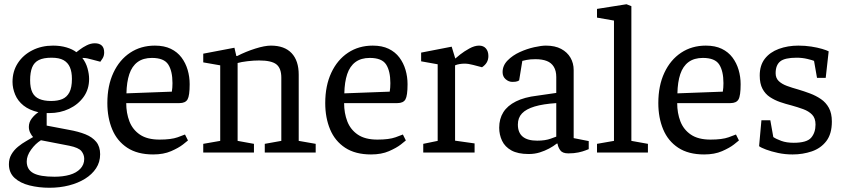

<svg xmlns="http://www.w3.org/2000/svg" viewBox="-20 -719 3988 905"><path d="M213 166Q163 166 119 155Q75 144 48.5 119.5Q22 95 22 55Q22 29 34 8.5Q46 -12 65 -27.5Q84 -43 103.5 -54Q123 -65 136 -73Q129 -80 122.5 -93Q116 -106 116 -121Q116 -143 130 -161Q144 -179 161 -190Q118 -200 91 -221.5Q64 -243 51.5 -273Q39 -303 39 -333Q39 -383 64 -421.5Q89 -460 132.5 -482Q176 -504 230 -504Q265 -504 293.5 -495.5Q322 -487 340 -473Q343 -475 356.5 -485.5Q370 -496 389 -505.5Q408 -515 427 -515Q448 -515 459.5 -504.5Q471 -494 471 -472Q471 -456 464 -444.5Q457 -433 453 -428L415 -438Q400 -442 391 -444Q382 -446 368 -446Q385 -424 392.5 -397Q400 -370 400 -347Q400 -298 374 -262Q348 -226 305.5 -206Q263 -186 213 -186H200V-127L305 -107Q350 -99 382.5 -86Q415 -73 433.5 -50.5Q452 -28 452 8Q452 45 433 74Q414 103 381 123.5Q348 144 305 155Q262 166 213 166ZM237 114Q277 114 308.5 105Q340 96 358.5 76.5Q377 57 377 30Q377 10 364 -6.5Q351 -23 307 -32L173 -58Q147 -42 126.5 -13.5Q106 15 106 42Q106 80 137 97Q168 114 237 114ZM221 -243Q252 -243 273.5 -252Q295 -261 307 -283.5Q319 -306 319 -347Q319 -380 309.5 -402Q300 -424 279.5 -435.5Q259 -447 223 -447Q185 -447 163 -436Q141 -425 131.5 -401.5Q122 -378 122 -341Q122 -305 132.5 -283.5Q143 -262 165.5 -252.5Q188 -243 221 -243Z M702 9Q628 9 580 -22.5Q532 -54 509 -109Q486 -164 486 -233Q486 -315 514.5 -376Q543 -437 593.5 -470.5Q644 -504 710 -504Q754 -504 785 -489Q816 -474 835.5 -448Q855 -422 864.5 -389.5Q874 -357 874 -322Q874 -268 864 -250.5Q854 -233 826 -233H575Q575 -186 590 -147Q605 -108 639.5 -84.5Q674 -61 732 -61Q787 -61 817.5 -72Q848 -83 852 -85L866 -57Q863 -54 842.5 -38Q822 -22 786.5 -6.5Q751 9 702 9ZM576 -279 790 -287Q793 -305 793 -327Q793 -384 773 -415Q753 -446 696 -446Q655 -446 628.5 -426.5Q602 -407 589.5 -369.5Q577 -332 576 -279Z M938 0V-41L1018 -55V-411L938 -425V-466L1085 -494L1094 -455H1098Q1139 -476 1183.5 -490Q1228 -504 1257 -504Q1321 -504 1354.5 -468.5Q1388 -433 1388 -367V-55L1468 -41V0H1228V-41L1306 -55V-353Q1306 -397 1283 -415.5Q1260 -434 1201 -434Q1176 -434 1146.5 -430.5Q1117 -427 1100 -422V-55L1177 -41V0Z M1729 9Q1655 9 1607 -22.5Q1559 -54 1536 -109Q1513 -164 1513 -233Q1513 -315 1541.5 -376Q1570 -437 1620.5 -470.5Q1671 -504 1737 -504Q1781 -504 1812 -489Q1843 -474 1862.5 -448Q1882 -422 1891.5 -389.5Q1901 -357 1901 -322Q1901 -268 1891 -250.5Q1881 -233 1853 -233H1602Q1602 -186 1617 -147Q1632 -108 1666.5 -84.5Q1701 -61 1759 -61Q1814 -61 1844.5 -72Q1875 -83 1879 -85L1893 -57Q1890 -54 1869.5 -38Q1849 -22 1813.5 -6.5Q1778 9 1729 9ZM1603 -279 1817 -287Q1820 -305 1820 -327Q1820 -384 1800 -415Q1780 -446 1723 -446Q1682 -446 1655.5 -426.5Q1629 -407 1616.5 -369.5Q1604 -332 1603 -279Z M1975 0V-41L2043 -55V-416L1965 -430V-471L2109 -499L2126 -443Q2131 -448 2149.5 -462.5Q2168 -477 2192.5 -490.5Q2217 -504 2238 -504Q2259 -504 2270.5 -490.5Q2282 -477 2282 -455Q2282 -438 2274.5 -425Q2267 -412 2252 -402L2210 -413Q2198 -416 2189 -417.5Q2180 -419 2169 -419Q2158 -419 2146 -417Q2134 -415 2125 -411V-56L2217 -43V0Z M2472 7Q2421 7 2390.5 -10Q2360 -27 2346.5 -55.5Q2333 -84 2333 -117Q2333 -159 2352.5 -190Q2372 -221 2412 -241Q2452 -261 2512 -268L2602 -281V-356Q2602 -385 2590.5 -404Q2579 -423 2557.5 -431.5Q2536 -440 2504 -440Q2479 -440 2462 -436.5Q2445 -433 2442 -432L2427 -340Q2426 -339 2419 -336Q2412 -333 2395 -333Q2378 -333 2363.5 -345.5Q2349 -358 2349 -379Q2349 -410 2372.5 -434Q2396 -458 2430 -473.5Q2464 -489 2498 -496.5Q2532 -504 2553 -504Q2596 -504 2625 -488.5Q2654 -473 2669 -447Q2684 -421 2684 -389V-68L2755 -54V-16Q2752 -15 2739.5 -10Q2727 -5 2706.5 -0.5Q2686 4 2659 4Q2631 4 2620.5 -11Q2610 -26 2608 -42H2604Q2589 -30 2568.5 -19Q2548 -8 2524 -0.5Q2500 7 2472 7ZM2512 -56Q2550 -56 2576 -65.5Q2602 -75 2602 -75V-233Q2540 -229 2500 -217Q2460 -205 2440.5 -184.5Q2421 -164 2421 -132Q2421 -56 2512 -56Z M2794 0V-41L2874 -55V-622L2794 -636V-677L2933 -699L2956 -690V-55L3034 -41V0Z M3299 9Q3225 9 3177 -22.5Q3129 -54 3106 -109Q3083 -164 3083 -233Q3083 -315 3111.5 -376Q3140 -437 3190.5 -470.5Q3241 -504 3307 -504Q3351 -504 3382 -489Q3413 -474 3432.5 -448Q3452 -422 3461.5 -389.5Q3471 -357 3471 -322Q3471 -268 3461 -250.5Q3451 -233 3423 -233H3172Q3172 -186 3187 -147Q3202 -108 3236.5 -84.5Q3271 -61 3329 -61Q3384 -61 3414.5 -72Q3445 -83 3449 -85L3463 -57Q3460 -54 3439.5 -38Q3419 -22 3383.5 -6.5Q3348 9 3299 9ZM3173 -279 3387 -287Q3390 -305 3390 -327Q3390 -384 3370 -415Q3350 -446 3293 -446Q3252 -446 3225.5 -426.5Q3199 -407 3186.5 -369.5Q3174 -332 3173 -279Z M3716 9Q3680 9 3647.5 2Q3615 -5 3591 -14Q3567 -23 3558 -30L3569 -152H3611L3625 -73Q3638 -64 3662.5 -55Q3687 -46 3721 -46Q3783 -46 3803.5 -70Q3824 -94 3824 -132Q3824 -162 3808 -178.5Q3792 -195 3766 -204.5Q3740 -214 3711 -222Q3683 -229 3657 -238Q3631 -247 3609 -261.5Q3587 -276 3574 -300.5Q3561 -325 3561 -363Q3561 -411 3585 -442Q3609 -473 3651 -488.5Q3693 -504 3743 -504Q3775 -504 3804 -499.5Q3833 -495 3855 -488.5Q3877 -482 3886 -477L3872 -352H3831L3817 -432Q3811 -435 3786.5 -441Q3762 -447 3735 -447Q3679 -447 3657.5 -429.5Q3636 -412 3636 -374Q3636 -351 3650.5 -337Q3665 -323 3689.5 -314Q3714 -305 3743 -297Q3770 -289 3798 -278.5Q3826 -268 3849.5 -252Q3873 -236 3887 -210.5Q3901 -185 3901 -146Q3901 -88 3875 -54Q3849 -20 3806.5 -5.5Q3764 9 3716 9Z"/></svg>

Font: Faustina
Style: Regular
Weight: 400
Designer: Alfonso Garcia
Foundry: http://www.omnibus-type.com
Version: Version 1.200